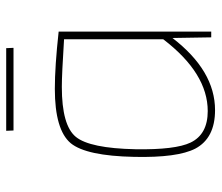

<svg xmlns="http://www.w3.org/2000/svg" viewBox="-66 -618 697 604"><g transform="rotate(-90 282.0 -316.5)"><path d="M173 -622 172 -645H432L433 -622ZM464 -122Q361 12 237 12Q149 12 116 -50Q87 -106 90 -242Q93 -393 133 -442Q175 -492 304 -492Q375 -492 484 -480V0H466ZM460 -463Q350 -470 310 -470Q189 -470 153 -426Q117 -382 114 -238Q112 -113 135 -65Q161 -11 234 -11Q353 -11 460 -151Z"/></g></svg>

Font: Taylor Sans Thin
Style: Regular
Weight: 100
Italic angle: -8°
Designer: Natanael Gama
Version: Version 1.001 September 8, 2015